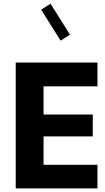

<svg xmlns="http://www.w3.org/2000/svg" viewBox="-20 -1041 579 1061"><path d="M518.6 -130.4H220.7V-287.1H492.7V-408.2H220.7V-564H518.6V-695.3H66.9V0H518.6ZM366.7 -849.6 259.3 -1020.5 207.5 -987.3 314.9 -816.4Z"/></svg>

Font: Estedad-VF-FD Black
Style: Regular
Weight: 900
Designer: Amin Abedi
Version: Version 4.000